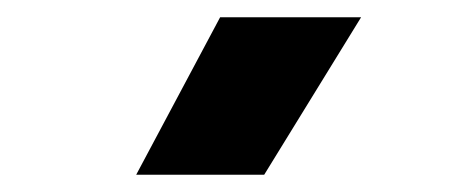

<svg xmlns="http://www.w3.org/2000/svg" viewBox="-20 -787 540 222"><path d="M137.5 -585 234.5 -767H397.5L285.5 -585Z"/></svg>

Font: Geologica
Style: Bold
Weight: 700
Designer: Sindre Bremnes, Frode Helland
Foundry: Monokrom Skriftforlag AS
Version: Version 1.010; ttfautohint (v1.8.4.7-5d5b);gftools[0.9.28]